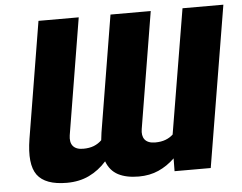

<svg xmlns="http://www.w3.org/2000/svg" viewBox="-52 -790 1091 864"><g transform="rotate(-5 493.5 -358.5)"><path d="M65.3 -201.7 152 -727.3H333.8L247.2 -201.7Q245 -187.5 247 -175.4Q248.9 -163.4 255.5 -154.7Q262.1 -146 273.8 -141.2Q285.5 -136.4 302.6 -136.4Q330.6 -136.4 351 -144.5Q371.4 -152.7 386.4 -167.6Q388.1 -184.3 390.6 -201.7L477.3 -727.3H659.1L572.4 -201.7Q570 -187.5 571.9 -175.4Q573.9 -163.4 580.4 -154.7Q587 -146 598.9 -141.2Q610.8 -136.4 627.8 -136.4Q654.5 -136.4 674.5 -144Q694.6 -151.6 708.8 -165.1L802.6 -727.3H987.2L866.5 0H703.1L703.8 -57.9Q670.5 -25.6 630.3 -7.8Q590.2 9.9 541.2 9.9Q485.1 9.9 448.3 -9.2Q411.6 -28.4 395.6 -71.4Q361.2 -32.7 316.9 -11.4Q272.7 9.9 215.9 9.9Q119 9.9 82.7 -39.1Q46.9 -88.1 65.3 -201.7Z"/></g></svg>

Font: Inter P Black
Style: Italic
Weight: 900
Italic angle: -9.40001°
Designer: Rasmus Andersson
Foundry: rsms
Version: Version 3.018;git-588b23468